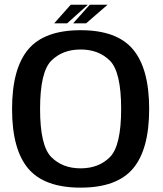

<svg xmlns="http://www.w3.org/2000/svg" viewBox="-20 -812 710 836"><path d="M331 5Q489 5 559.2 -78.2Q629.5 -161.5 629.5 -337.5Q629.5 -513 559.2 -596.8Q489 -680.5 331 -680.5Q173 -680.5 102.8 -596.8Q32.5 -513 32.5 -337.5Q32.5 -161.5 102.8 -78.2Q173 5 331 5ZM331 -79Q252 -79 203.2 -128.2Q154.5 -177.5 154.5 -337.5Q154.5 -498.5 203.2 -547.5Q252 -596.5 331 -596.5Q410 -596.5 458.8 -547.5Q507.5 -498.5 507.5 -337.5Q507.5 -177.5 458.8 -128.2Q410 -79 331 -79ZM298.5 -710.5H355L448.5 -791.5H371ZM216 -710.5H272.5L362.5 -791.5H288Z"/></svg>

Font: Anybody UltraCondensed Thin Medium
Style: Regular
Weight: 500
Version: Version 1.111